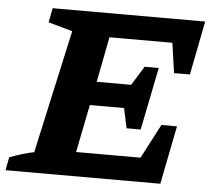

<svg xmlns="http://www.w3.org/2000/svg" viewBox="-77 -707 834 760"><g transform="rotate(5 340.0 -327.5)"><path d="M-28 0 -18 -52Q6 -61 30 -68.5Q54 -76 79 -81L187 -571L91 -598L102 -655H708L666 -441H603L586 -560H336L301 -380H438L485 -456H541L491 -207H435L418 -286H282L244 -96H500L571 -232H633L587 0Z"/></g></svg>

Font: Piazzolla SC
Style: Bold Italic
Weight: 700
Italic angle: -11.3°
Designer: Juan Pablo del Peral
Foundry: Huerta Tipografica
Version: Version 1.330